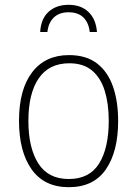

<svg xmlns="http://www.w3.org/2000/svg" viewBox="-20 -768 570 798"><path d="M266 10Q164 10 111.5 -64Q59 -138 59 -266Q59 -396 113.5 -467.5Q168 -539 267 -539Q338 -539 383 -504.5Q428 -470 449.5 -408.5Q471 -347 471 -265Q471 -138 420 -64Q369 10 266 10ZM266 -24Q352 -24 392 -88.5Q432 -153 432 -266Q432 -336 415.5 -390Q399 -444 363 -474.5Q327 -505 268 -505Q184 -505 141 -442.5Q98 -380 98 -265Q98 -154 139 -89Q180 -24 266 -24ZM265 -748Q317 -748 348 -718Q379 -688 383 -635H353Q349 -673 327 -695Q305 -717 265 -717Q226 -717 203.5 -695Q181 -673 177 -635H147Q150 -690 182 -719Q214 -748 265 -748Z"/></svg>

Font: Noto Sans Mono Condensed ExtraLight
Style: Regular
Weight: 200
Width: 3
Designer: Monotype Design Team
Foundry: Monotype Imaging Inc.
Version: Version 2.014; ttfautohint (v1.8.4.7-5d5b)